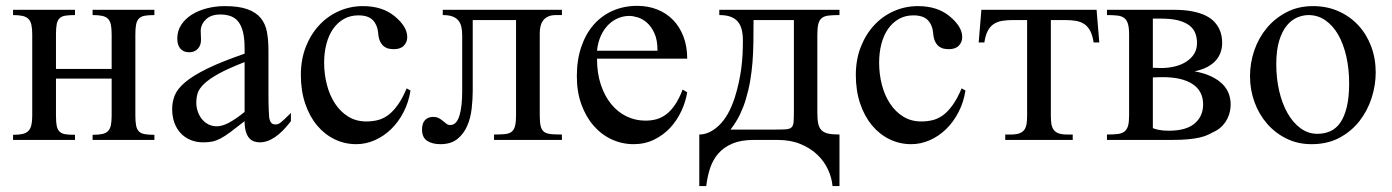

<svg xmlns="http://www.w3.org/2000/svg" viewBox="-20 -481 4784 660"><path d="M298.3 0V-17.6Q318.4 -17.6 331.1 -20.3Q343.8 -22.9 351.1 -30.3Q358.4 -37.6 361.1 -50.5Q363.8 -63.5 363.8 -83.5V-210.9H172.4V-83.5Q172.4 -61 175 -48.1Q177.7 -35.2 185.1 -28.3Q192.4 -21.5 205.1 -19.5Q217.8 -17.6 237.8 -17.6V0H24.9V-17.6Q44.9 -17.6 57.6 -20.5Q70.3 -23.4 77.6 -31Q85 -38.6 87.9 -51.3Q90.8 -64 90.8 -83.5V-362.8Q90.8 -382.8 87.9 -395.8Q85 -408.7 77.6 -416Q70.3 -423.3 57.6 -426.3Q44.9 -429.2 24.9 -429.2V-447.3H237.8V-429.2Q217.8 -429.2 205.1 -427.2Q192.4 -425.3 185.1 -418.5Q177.7 -411.6 175 -398.4Q172.4 -385.3 172.4 -362.8V-244.1H363.8V-362.8Q363.8 -383.3 361.1 -396.2Q358.4 -409.2 351.1 -416.5Q343.8 -423.8 331.1 -426.5Q318.4 -429.2 298.3 -429.2V-447.3H510.7V-429.2Q490.7 -429.2 478 -427Q465.3 -424.8 458 -417.7Q450.7 -410.6 448 -397.5Q445.3 -384.3 445.3 -362.8V-83.5Q445.3 -62 448 -48.8Q450.7 -35.6 458 -28.8Q465.3 -22 478 -19.8Q490.7 -17.6 510.7 -17.6V0Z M820.8 -267.6Q764.2 -245.6 731.2 -227.3Q698.2 -209 681.2 -192.4Q664.1 -175.8 659.4 -160.4Q654.8 -145 654.8 -128.9Q654.8 -111.3 660.2 -96.7Q665.5 -82 674.6 -71Q683.6 -60.1 696 -53.7Q708.5 -47.4 722.7 -46.9Q741.7 -45.9 765.9 -58.6Q790 -71.3 820.8 -96.2ZM980 -64.5Q924.8 8.3 873 8.3Q862.3 8.3 852.8 4.9Q843.3 1.5 836.2 -6.8Q829.1 -15.1 825 -29.1Q820.8 -43 820.8 -64.5Q791.5 -41.5 772.2 -27.1Q752.9 -12.7 738 -4.9Q723.1 2.9 709.7 5.6Q696.3 8.3 678.7 8.3Q654.8 8.3 635.3 0.2Q615.7 -7.8 601.6 -22.7Q587.4 -37.6 579.6 -58.8Q571.8 -80.1 571.8 -106Q571.8 -130.9 580.8 -153.3Q589.8 -175.8 616.7 -198.5Q643.6 -221.2 692.4 -245.1Q741.2 -269 820.8 -296.4V-314.9Q820.8 -347.2 815.7 -369.1Q810.5 -391.1 800.3 -405Q790 -418.9 774.2 -425Q758.3 -431.2 737.3 -431.2Q706.5 -431.2 689 -415.3Q671.4 -399.4 669.9 -376.5L670.9 -347.2Q671.9 -326.2 660.4 -313.7Q648.9 -301.3 630.4 -301.3Q610.8 -301.3 600.1 -313.7Q589.4 -326.2 589.4 -348.1Q589.4 -374.5 602.8 -395.3Q616.2 -416 638.9 -430.4Q661.6 -444.8 691.2 -452.4Q720.7 -460 752.9 -460Q801.3 -460 830.8 -449.2Q860.4 -438.5 876.5 -418.7Q892.6 -398.9 897.7 -370.8Q902.8 -342.8 902.8 -307.6V-155.3Q902.8 -124 903.8 -104Q904.8 -84 905.3 -77.1Q907.7 -64 912.6 -58.6Q917.5 -53.2 926.8 -53.2Q931.2 -53.2 934.8 -54.2Q938.5 -55.2 944.1 -59.3Q949.7 -63.5 958 -71.3Q966.3 -79.1 980 -92.8Z M1391.1 -169.9Q1384.8 -129.4 1367.2 -95.5Q1349.6 -61.5 1324.5 -37.1Q1299.3 -12.7 1268.3 1Q1237.3 14.6 1204.6 14.6Q1165 14.6 1130.4 -2.2Q1095.7 -19 1069.8 -50Q1043.9 -81.1 1029.1 -125Q1014.2 -168.9 1014.2 -223.1Q1014.2 -276.4 1031.2 -319.8Q1048.3 -363.3 1077.4 -394.5Q1106.4 -425.8 1145.3 -442.9Q1184.1 -460 1227.5 -460Q1294.4 -460 1336.4 -425.3Q1357.4 -408.2 1368.7 -390.1Q1379.9 -372.1 1379.9 -353.5Q1379.9 -336.4 1368.4 -324.2Q1356.9 -312 1334 -312Q1326.7 -312 1317.9 -313.5Q1309.1 -314.9 1301 -320.6Q1293 -326.2 1287.1 -337.6Q1281.2 -349.1 1279.8 -369.1Q1277.3 -395.5 1261.5 -411.9Q1245.6 -428.2 1211.9 -428.2Q1184.1 -428.2 1162.1 -415.8Q1140.1 -403.3 1125 -381.6Q1109.9 -359.9 1102.1 -330.1Q1094.2 -300.3 1094.2 -265.6Q1094.2 -226.1 1103.8 -189.5Q1113.3 -152.8 1131.8 -124.8Q1150.4 -96.7 1177.2 -80.1Q1204.1 -63.5 1239.3 -63.5Q1259.8 -63.5 1278.6 -68.1Q1297.4 -72.8 1314.5 -85.4Q1331.5 -98.1 1347.4 -120.4Q1363.3 -142.6 1377.9 -177.2Z M1678.2 0V-18.6Q1700.7 -18.6 1715.6 -20Q1730.5 -21.5 1738.8 -28.1Q1747.1 -34.7 1750.5 -47.9Q1753.9 -61 1753.9 -84.5V-412.1H1605V-168.5Q1605 -139.6 1601.3 -107.4Q1597.7 -75.2 1585.9 -48.1Q1574.2 -21 1552.2 -3.2Q1530.3 14.6 1493.7 14.6Q1466.3 14.6 1448.5 3.2Q1430.7 -8.3 1430.7 -35.6Q1430.7 -57.6 1441.2 -68.4Q1451.7 -79.1 1468.8 -79.1Q1481 -79.1 1488.8 -74.7Q1496.6 -70.3 1502.7 -65.2Q1508.8 -60.1 1514.4 -55.7Q1520 -51.3 1527.8 -51.3Q1539.6 -51.3 1547.4 -60.3Q1555.2 -69.3 1559.8 -85.2Q1564.5 -101.1 1566.7 -122.6Q1568.8 -144 1568.8 -168.5V-358.9Q1568.8 -376.5 1565.7 -389.6Q1562.5 -402.8 1554.7 -411.6Q1546.9 -420.4 1534.2 -424.8Q1521.5 -429.2 1502 -429.2V-447.3H1911.6V-429.2H1891.6Q1874.5 -429.2 1863.5 -423.8Q1852.5 -418.5 1846.4 -409.7Q1840.3 -400.9 1837.9 -389.9Q1835.4 -378.9 1835.4 -367.7V-84.5Q1835.4 -60.5 1838.6 -47.4Q1841.8 -34.2 1850.3 -27.8Q1858.9 -21.5 1873.8 -20Q1888.7 -18.6 1911.6 -18.6V0Z M2240.2 -306.6Q2240.2 -343.8 2229.5 -366.9Q2218.8 -390.1 2203.6 -403.3Q2188.5 -416.5 2171.9 -421.4Q2155.3 -426.3 2143.1 -426.3Q2123.5 -426.3 2104.7 -418.5Q2085.9 -410.6 2070.8 -395.5Q2055.7 -380.4 2045.4 -357.9Q2035.2 -335.4 2032.2 -306.6ZM2342.3 -163.6Q2336.9 -130.9 2322 -98.9Q2307.1 -66.9 2283.7 -41.7Q2260.3 -16.6 2228.5 -1Q2196.8 14.6 2158.2 14.6Q2118.7 14.6 2083 -1.7Q2047.4 -18.1 2020.8 -48.6Q1994.1 -79.1 1978.5 -122.1Q1962.9 -165 1962.9 -218.8Q1962.9 -275.4 1978.3 -320.3Q1993.7 -365.2 2021.2 -396.5Q2048.8 -427.7 2086.9 -444.3Q2125 -460.9 2170.4 -460.9Q2207.5 -460.9 2239 -448.5Q2270.5 -436 2293.5 -412.6Q2316.4 -389.2 2329.3 -355.5Q2342.3 -321.8 2342.3 -279.3H2032.2Q2032.2 -229.5 2045.4 -189.9Q2058.6 -150.4 2081.1 -123Q2103.5 -95.7 2133.1 -81.3Q2162.6 -66.9 2195.3 -66.4Q2217.3 -65.9 2236.1 -71Q2254.9 -76.2 2271 -88.6Q2287.1 -101.1 2301 -121.8Q2314.9 -142.6 2326.7 -173.3Z M2709 -412.1H2570.3Q2570.3 -371.6 2569.8 -335.9Q2569.3 -300.3 2566.7 -267.1Q2564 -233.9 2558.6 -202.4Q2553.2 -170.9 2543.5 -138.7Q2536.1 -113.8 2523.9 -88.1Q2511.7 -62.5 2491.2 -35.6H2646.5Q2669.9 -35.6 2682.6 -36.6Q2695.3 -37.6 2701.2 -43.5Q2707 -49.3 2708 -62Q2709 -74.7 2709 -98.1ZM2841.8 158.7Q2839.4 130.4 2826.4 102.1Q2813.5 73.7 2789.8 51Q2766.1 28.3 2731.9 14.2Q2697.8 0 2652.8 0H2571.3Q2527.3 0 2497.8 12.5Q2468.3 24.9 2449.5 46.4Q2430.7 67.9 2421.1 96.7Q2411.6 125.5 2407.7 158.7H2383.8V-18.6Q2418.9 -18.6 2452.1 -50.5Q2485.4 -82.5 2505.9 -146Q2514.2 -172.4 2519.5 -197Q2524.9 -221.7 2528.1 -245.6Q2531.2 -269.5 2532.5 -293.2Q2533.7 -316.9 2533.7 -341.8Q2533.7 -363.3 2529.5 -379.6Q2525.4 -396 2515.9 -407Q2506.3 -418 2491 -423.6Q2475.6 -429.2 2452.6 -429.2V-447.3H2865.7V-429.2Q2842.8 -429.2 2828.1 -427.5Q2813.5 -425.8 2804.9 -418.9Q2796.4 -412.1 2793 -398.7Q2789.6 -385.3 2789.6 -361.8V-92.8Q2789.6 -70.3 2792.7 -55.9Q2795.9 -41.5 2804.2 -33.2Q2812.5 -24.9 2827.4 -21.7Q2842.3 -18.6 2865.7 -18.6V158.7Z M3298.8 -169.9Q3292.5 -129.4 3274.9 -95.5Q3257.3 -61.5 3232.2 -37.1Q3207 -12.7 3176 1Q3145 14.6 3112.3 14.6Q3072.8 14.6 3038.1 -2.2Q3003.4 -19 2977.5 -50Q2951.7 -81.1 2936.8 -125Q2921.9 -168.9 2921.9 -223.1Q2921.9 -276.4 2939 -319.8Q2956.1 -363.3 2985.1 -394.5Q3014.2 -425.8 3053 -442.9Q3091.8 -460 3135.3 -460Q3202.1 -460 3244.1 -425.3Q3265.1 -408.2 3276.4 -390.1Q3287.6 -372.1 3287.6 -353.5Q3287.6 -336.4 3276.1 -324.2Q3264.6 -312 3241.7 -312Q3234.4 -312 3225.6 -313.5Q3216.8 -314.9 3208.7 -320.6Q3200.7 -326.2 3194.8 -337.6Q3189 -349.1 3187.5 -369.1Q3185.1 -395.5 3169.2 -411.9Q3153.3 -428.2 3119.6 -428.2Q3091.8 -428.2 3069.8 -415.8Q3047.9 -403.3 3032.7 -381.6Q3017.6 -359.9 3009.8 -330.1Q3002 -300.3 3002 -265.6Q3002 -226.1 3011.5 -189.5Q3021 -152.8 3039.6 -124.8Q3058.1 -96.7 3085 -80.1Q3111.8 -63.5 3147 -63.5Q3167.5 -63.5 3186.3 -68.1Q3205.1 -72.8 3222.2 -85.4Q3239.3 -98.1 3255.1 -120.4Q3271 -142.6 3285.6 -177.2Z M3739.3 -335Q3735.8 -358.9 3728 -374Q3720.2 -389.2 3708 -397.7Q3695.8 -406.2 3679 -409.2Q3662.1 -412.1 3640.1 -412.1H3592.3V-83.5Q3592.3 -66.9 3594.2 -54.7Q3596.2 -42.5 3602.3 -34.4Q3608.4 -26.4 3619.4 -22.5Q3630.4 -18.6 3648.4 -18.6H3667.5V0H3435.5V-18.6H3454.6Q3472.7 -18.6 3483.6 -22.5Q3494.6 -26.4 3500.7 -34.4Q3506.8 -42.5 3508.8 -54.7Q3510.7 -66.9 3510.7 -83.5V-412.1H3462.4Q3440.9 -412.1 3424.1 -409.2Q3407.2 -406.2 3395 -397.7Q3382.8 -389.2 3375 -374Q3367.2 -358.9 3363.8 -335H3344.2L3353.5 -447.3H3749.5L3758.8 -335Z M4094.7 -333Q4094.7 -352.1 4088.6 -367.4Q4082.5 -382.8 4068.1 -393.8Q4053.7 -404.8 4030.3 -410.9Q4006.8 -417 3971.7 -417H3942.9V-248L3970.7 -247.1Q3996.1 -247.1 4018.8 -252.7Q4041.5 -258.3 4058.3 -269.3Q4075.2 -280.3 4085 -296.1Q4094.7 -312 4094.7 -333ZM4115.7 -122.1Q4115.7 -168 4079.6 -191.9Q4043.5 -215.8 3976.6 -215.8Q3970.7 -215.8 3964.8 -215.6Q3959 -215.3 3954.1 -215.3Q3948.7 -214.8 3942.9 -214.8V-40.5Q3952.6 -36.6 3965.3 -34.2Q3978 -31.7 3998.5 -31.7Q4057.1 -31.7 4086.4 -56.4Q4115.7 -81.1 4115.7 -122.1ZM4210.4 -122.1Q4210.4 -110.4 4207.8 -97.7Q4205.1 -85 4199 -72.8Q4192.9 -60.5 4183.3 -50Q4173.8 -39.6 4160.2 -31.7Q4146.5 -24.4 4133.8 -18.3Q4121.1 -12.2 4104.2 -8.3Q4087.4 -4.4 4064.2 -2.2Q4041 0 4007.3 0H3785.2V-18.6Q3807.1 -18.6 3821.8 -20.3Q3836.4 -22 3845.2 -28.8Q3854 -35.6 3857.7 -48.6Q3861.3 -61.5 3861.3 -84.5V-361.8Q3861.3 -385.3 3857.4 -398.7Q3853.5 -412.1 3844.7 -418.9Q3835.9 -425.8 3821.3 -427.5Q3806.6 -429.2 3785.2 -429.2V-447.3H4014.6Q4051.8 -447.3 4078.9 -441.9Q4106 -436.5 4124.3 -427.5Q4142.6 -418.5 4153.8 -406.5Q4165 -394.5 4171.1 -381.8Q4177.2 -369.1 4179.2 -356.4Q4181.2 -343.8 4181.2 -333Q4181.2 -316.4 4175.8 -301Q4170.4 -285.6 4159.2 -272.9Q4147.9 -260.3 4129.9 -250.7Q4111.8 -241.2 4086.4 -235.8Q4120.6 -229.5 4144.3 -218Q4168 -206.5 4182.6 -191.7Q4197.3 -176.8 4203.9 -158.9Q4210.4 -141.1 4210.4 -122.1Z M4617.7 -194.3Q4617.7 -244.1 4607.9 -287.1Q4598.1 -330.1 4580.1 -361.6Q4562 -393.1 4536.1 -411.1Q4510.3 -429.2 4478 -429.2Q4459 -429.2 4439.2 -420.9Q4419.4 -412.6 4403.3 -393.1Q4387.2 -373.5 4377.2 -341.1Q4367.2 -308.6 4367.2 -259.8Q4367.2 -211.9 4377.2 -168.5Q4387.2 -125 4405.8 -92.3Q4424.3 -59.6 4450.4 -40.3Q4476.6 -21 4508.8 -21Q4532.7 -21 4553 -30Q4573.2 -39.1 4587.4 -59.6Q4601.6 -80.1 4609.6 -113.3Q4617.7 -146.5 4617.7 -194.3ZM4709 -231.9Q4709 -188.5 4695.1 -144.8Q4681.2 -101.1 4653.6 -65.4Q4626 -29.8 4584.7 -7.6Q4543.5 14.6 4488.3 14.6Q4441.4 14.6 4402.6 -4.4Q4363.8 -23.4 4335.7 -55.7Q4307.6 -87.9 4292.2 -130.4Q4276.9 -172.9 4276.9 -219.2Q4276.9 -264.6 4291.7 -307.9Q4306.6 -351.1 4334.7 -384.8Q4362.8 -418.5 4402.8 -439.2Q4442.9 -460 4493.2 -460Q4541.5 -460 4581.1 -442.4Q4620.6 -424.8 4649.2 -394Q4677.7 -363.3 4693.4 -321.5Q4709 -279.8 4709 -231.9Z"/></svg>

Font: Doulos SIL CyrE
Style: Regular
Weight: 400
Designer: Walt Agee, Victor Gaultney, Peter Martin, Debbi Hosken, Becca Hirsbrunner
Foundry: SIL International
Version: Version 5.000